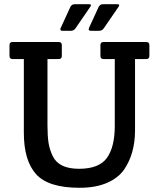

<svg xmlns="http://www.w3.org/2000/svg" viewBox="-20 -878 753 910"><path d="M205 -598V-284Q205 -234 210 -201.5Q215 -169 230 -138Q259 -78 354.5 -78Q450 -78 487 -130Q524 -182 524 -281V-598H471Q456 -598 456 -613V-664Q456 -679 471 -679H673Q688 -679 688 -664V-613Q688 -598 673 -598H620V-260Q620 -150 568 -74Q540 -34 486.5 -11Q433 12 357 12Q209 12 151 -52.5Q93 -117 93 -249V-598H40Q25 -598 25 -613V-664Q25 -679 40 -679H258Q273 -679 273 -664V-613Q273 -598 258 -598ZM402 -746 447 -844Q453 -858 468 -858H536Q545 -858 545 -854Q545 -850 542 -846L472 -744Q464 -732 449 -732H411Q396 -732 402 -746ZM268 -746 313 -844Q319 -858 334 -858H402Q411 -858 411 -854Q411 -850 408 -846L338 -744Q330 -732 315 -732H277Q266 -732 266 -739Q266 -742 268 -746Z"/></svg>

Font: Crete Round
Style: Regular
Weight: 400
Designer: Veronika Burian
Foundry: TypeTogether
Version: Version 1.001